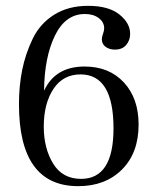

<svg xmlns="http://www.w3.org/2000/svg" viewBox="-20 -627 525 658"><path d="M270 -399Q354 -399 404.5 -344.5Q455 -290 455 -200Q455 -103 398 -46Q341 11 248 11Q45 11 45 -270Q45 -332 56 -387Q67 -442 92 -494Q117 -546 165.5 -576.5Q214 -607 282 -607Q352 -607 389 -577.5Q426 -548 426 -511Q426 -489 412.5 -473Q399 -457 374 -457Q355 -457 342 -466.5Q329 -476 329 -493Q329 -500 333 -511Q337 -522 337 -530Q337 -551 318.5 -565Q300 -579 271 -579Q204 -579 168 -504.5Q132 -430 131 -316Q169 -399 270 -399ZM258 -14Q369 -14 369 -187Q369 -372 256 -372Q196 -372 163 -322Q130 -272 130 -193Q130 -119 162 -66.5Q194 -14 258 -14Z"/></svg>

Font: Unna
Style: Regular
Weight: 400
Designer: Jorge de Buen U.
Foundry: Omnibus-Type
Version: Version 2.006;PS 002.006;hotconv 1.0.70;makeotf.lib2.5.58329